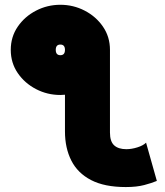

<svg xmlns="http://www.w3.org/2000/svg" viewBox="-20 -757 679 792"><path d="M433.6 -210Q433.6 -173.3 450.9 -157.5Q468.3 -141.6 501 -141.6Q522.9 -141.6 546.9 -149.2Q570.8 -156.7 582.5 -168.5L627 -10.7Q606.4 -2 575 6.3Q543.5 14.6 499 14.6Q411.1 14.6 355.7 -14.2Q300.3 -43 274.2 -94.7Q248 -146.5 248 -214.8V-366.2Q238.8 -365.2 229 -365.2Q175.3 -365.2 128.7 -389.4Q82 -413.6 53.2 -455.6Q24.4 -497.6 24.4 -551.3Q24.4 -605 53.2 -647Q82 -689 128.7 -713.1Q175.3 -737.3 229 -737.3Q282.7 -737.3 329.3 -713.1Q376 -689 404.8 -647Q433.6 -605 433.6 -551.3ZM210 -551.3Q210 -529.3 229 -529.3Q248 -529.3 248 -551.3Q248 -573.2 229 -573.2Q210 -573.2 210 -551.3Z"/></svg>

Font: Giphurs Black
Style: Regular
Weight: 900
Version: Version 0.920; ttfautohint (v1.8.4.7-5d5b)